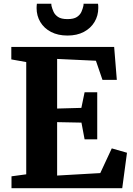

<svg xmlns="http://www.w3.org/2000/svg" viewBox="-20 -990 698 1010"><path d="M118 -73V-663.5L39.5 -677.5V-743H580.5L594.5 -570H519L484.5 -670.5L280.5 -680V-419L408 -422.5L425 -504.5H491.5V-257H425L408.5 -345L280.5 -347.5V-66.5L507.5 -79.5L568 -209.5L648 -186.5L623 0H40.5V-62.5ZM335 -803Q285 -803 248.5 -822Q212 -841 192.2 -874Q172.5 -907 172.5 -947.5Q172.5 -954 173 -959.8Q173.5 -965.5 174 -970.5H250Q250 -968.5 250.2 -965Q250.5 -961.5 251 -958.5Q254.5 -944.5 261.5 -928.5Q268.5 -912.5 285.2 -901Q302 -889.5 335 -889.5Q368 -889.5 384.8 -900.8Q401.5 -912 408.5 -928.2Q415.5 -944.5 418.5 -958.5Q419.5 -961.5 419.5 -965Q419.5 -968.5 419.5 -970.5H495.5Q496.5 -965.5 496.8 -960Q497 -954.5 497 -948Q497 -907.5 477.2 -874.5Q457.5 -841.5 421.2 -822.2Q385 -803 335 -803Z"/></svg>

Font: Merriweather 20pt ExtraBold
Style: Regular
Weight: 800
Version: Version 2.100